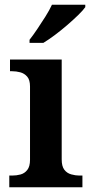

<svg xmlns="http://www.w3.org/2000/svg" viewBox="-20 -786 381 806"><path d="M19 0V-49H31Q49 -49 66 -53.5Q83 -58 94.5 -72.5Q106 -87 106 -115V-423Q106 -451 94 -464.5Q82 -478 65 -482.5Q48 -487 31 -487H22V-536H239V-117Q239 -88 250 -73.5Q261 -59 279 -54Q297 -49 313 -49H326V0ZM104 -619Q119 -638 136.5 -664Q154 -690 171 -717Q188 -744 198 -766H338V-756Q329 -743 308.5 -723Q288 -703 262.5 -681Q237 -659 211 -639.5Q185 -620 162 -606H104Z"/></svg>

Font: Noto Nastaliq Urdu SemiBold
Style: Regular
Weight: 600
Version: Version 3.007